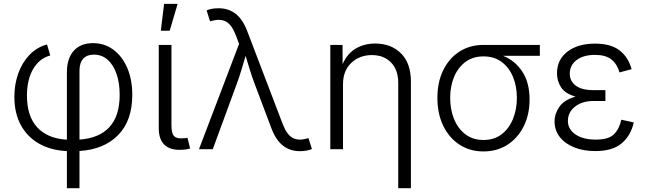

<svg xmlns="http://www.w3.org/2000/svg" viewBox="-20 -781 3393 1005"><path d="M330.1 204.1V9.8Q245.6 5.9 183.8 -29.5Q122.1 -64.9 88.6 -127.2Q55.2 -189.5 55.2 -273.9Q55.2 -339.4 75.4 -396.2Q95.7 -453.1 134 -493.4Q172.4 -533.7 226.1 -548.3L243.2 -490.7Q186.5 -475.6 153.8 -420.2Q121.1 -364.7 121.1 -280.3Q121.1 -172.9 175 -114.3Q229 -55.7 330.1 -49.8V-400.9Q330.1 -475.6 366.2 -515.4Q402.3 -555.2 466.3 -555.2Q527.3 -555.2 573.7 -520.8Q620.1 -486.3 646.2 -425.3Q672.4 -364.3 672.4 -284.2Q672.4 -149.4 598.4 -74Q524.4 1.5 396 9.3V204.1ZM396 -50.3Q499 -57.6 552.7 -115.7Q606.4 -173.8 606.4 -285.2Q606.4 -346.7 590.1 -394Q573.7 -441.4 543.5 -468.3Q513.2 -495.1 471.2 -495.1Q435.5 -495.1 415.8 -473.9Q396 -452.6 396 -410.2Z M929.7 2.9Q872.6 6.3 841.8 -22.2Q811 -50.8 811 -109.4V-545.9H877.4V-124Q877.4 -82.5 891.4 -68.4Q905.3 -54.2 936.5 -57.1Q946.8 -57.1 951.4 -57.9Q956.1 -58.6 961.4 -60.1L975.1 -3.4Q966.3 -1 954.3 1Q942.4 2.9 929.7 2.9ZM821.8 -620.1 838.9 -760.7H909.7L868.2 -620.1Z M1021.5 0 1231.4 -551.3 1215.3 -594.2Q1192.9 -652.8 1162.1 -668.5Q1131.3 -684.1 1086.9 -671.4L1079.6 -669.4L1061.5 -726.6Q1085.9 -737.8 1124.5 -737.8Q1175.8 -737.8 1213.1 -709Q1250.5 -680.2 1273.9 -618.7L1459 -133.8Q1481 -75.7 1512 -59.3Q1543 -43 1587.4 -56.2L1594.7 -58.1L1612.8 -1Q1602.1 3.9 1585.4 7.1Q1568.8 10.3 1549.3 10.3Q1498.5 10.3 1461.4 -18.6Q1424.3 -47.4 1400.9 -108.9L1312.5 -343.3Q1298.3 -380.9 1287.4 -416.7Q1276.4 -452.6 1265.6 -488.8Q1254.9 -453.1 1244.1 -416.5Q1233.4 -379.9 1219.7 -343.3L1093.8 0Z M1775.4 -340.3V0H1709V-545.9H1772.9L1773.4 -445.3Q1798.3 -502 1843.3 -527.6Q1888.2 -553.2 1943.8 -553.2Q2026.9 -553.2 2078.9 -501.7Q2130.9 -450.2 2130.9 -353V204.1H2064.5V-348.1Q2064.5 -415 2026.9 -453.9Q1989.3 -492.7 1926.3 -492.7Q1861.8 -492.7 1818.6 -451.7Q1775.4 -410.6 1775.4 -340.3Z M2510.7 11.7Q2439.5 11.7 2385 -23.9Q2330.6 -59.6 2300 -122.8Q2269.5 -186 2269.5 -269Q2269.5 -351.6 2300.3 -414.1Q2331.1 -476.6 2385.3 -511.2Q2439.5 -545.9 2510.7 -545.9H2805.7V-488.8H2613.3Q2676.8 -463.4 2714.4 -405.5Q2752 -347.7 2752 -260.3Q2752 -181.6 2721.4 -120.1Q2690.9 -58.6 2636.5 -23.4Q2582 11.7 2510.7 11.7ZM2510.7 -485.8Q2455.1 -485.8 2416.3 -456.8Q2377.4 -427.7 2356.9 -378.7Q2336.4 -329.6 2336.4 -269Q2336.4 -208 2356.7 -158Q2377 -107.9 2416 -78.1Q2455.1 -48.3 2510.7 -48.3Q2566.9 -48.3 2605.7 -78.1Q2644.5 -107.9 2665 -158.2Q2685.5 -208.5 2685.5 -269Q2685.5 -329.6 2665 -378.9Q2644.5 -428.2 2605.5 -457Q2566.4 -485.8 2510.7 -485.8Z M3096.2 9.8Q3033.2 9.8 2985.1 -9.8Q2937 -29.3 2909.9 -64.2Q2882.8 -99.1 2882.8 -145Q2882.8 -185.5 2908 -221.9Q2933.1 -258.3 2992.7 -275.4Q2937 -291.5 2916.3 -324.7Q2895.5 -357.9 2895.5 -396.5Q2895.5 -469.2 2950.4 -511Q3005.4 -552.7 3094.7 -552.7Q3175.8 -552.7 3221.9 -518.1Q3268.1 -483.4 3286.1 -418.9L3222.7 -401.9Q3210 -446.3 3179.9 -470Q3149.9 -493.7 3094.7 -493.7Q3033.7 -493.7 2998.3 -466.8Q2962.9 -439.9 2962.4 -396Q2962.4 -356.4 2993.7 -332.8Q3024.9 -309.1 3086.9 -309.1H3148.9V-252.4H3086.9Q3027.3 -252.4 2990 -222.9Q2952.6 -193.4 2952.6 -147.9Q2952.6 -104.5 2992.2 -77.4Q3031.7 -50.3 3098.6 -50.3Q3164.6 -50.3 3192.6 -77.1Q3220.7 -104 3232.4 -154.3L3297.4 -140.1Q3282.2 -71.8 3234.4 -31Q3186.5 9.8 3096.2 9.8Z"/></svg>

Font: Inter Light
Style: Regular
Weight: 300
Designer: Rasmus Andersson
Foundry: rsms
Version: Version 4.000;git-a52131595